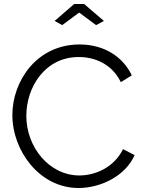

<svg xmlns="http://www.w3.org/2000/svg" viewBox="-20 -937 726 963"><path d="M254 -832 292 -811 377 -874 462 -811 501 -832 402 -917H352ZM379 -714C165 -714 42 -531 42 -360C42 -180 179 6 374 6C483 6 609 -53 655 -159L597 -189C552 -97 458 -57 378 -57C227 -57 112 -199 112 -356C112 -499 205 -651 375 -651C452 -651 540 -619 586 -525L641 -559C598 -650 505 -714 379 -714Z"/></svg>

Font: FIGSv2-sans-serif
Style: Regular
Weight: 400
Designer: Matt McInerney, Pablo Impallari, Rodrigo Fuenzalida,Mirko Velimirovic
Foundry: Matt McInerney, Pablo Impallari, Rodrigo Fuenzalida
Version: Version 4.021;hotconv 1.0.109;makeotfexe 2.5.65596